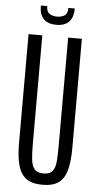

<svg xmlns="http://www.w3.org/2000/svg" viewBox="-66 -1071 584 1121"><g transform="rotate(5 226.0 -511.0)"><path d="M227.1 9.8Q165.5 9.8 131.3 -15.4Q97.2 -40.5 83.5 -91.6Q69.8 -142.6 69.8 -220.7V-859.4H150.4V-223.1Q150.4 -169.9 154.3 -132.8Q158.2 -95.7 174.3 -76.2Q190.4 -56.6 227.1 -56.6Q264.2 -56.6 279.8 -76.2Q295.4 -95.7 298.6 -132.6Q301.8 -169.4 301.8 -222.7V-859.4H382.3V-220.7Q382.3 -142.6 369.1 -91.6Q356 -40.5 322.3 -15.4Q288.6 9.8 227.1 9.8ZM225.6 -927.7Q177.2 -927.7 152.1 -953.6Q127 -979.5 127 -1024.9V-1032.2H164.1Q164.1 -998 183.8 -986.8Q203.6 -975.6 226.6 -975.6Q249 -975.6 268.6 -986.1Q288.1 -996.6 288.1 -1032.2H325.2V-1025.9Q325.2 -981.4 300.8 -954.6Q276.4 -927.7 225.6 -927.7Z"/></g></svg>

Font: Antonio ExtraLight
Style: Regular
Weight: 250
Designer: Vernon Adams
Foundry: Vernon Adams
Version: Version 1.002